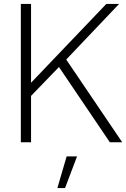

<svg xmlns="http://www.w3.org/2000/svg" viewBox="-20 -724 643 977"><path d="M138 -704V-303L521 -704H586L317 -421L602 0H539L280 -383L138 -236V0H86V-704ZM372 72 311 233H272L319 72Z"/></svg>

Font: Prodigy Sans Light
Style: Regular
Weight: 300
Designer: Wei Huang
Foundry: Wei Huang
Version: Version 1.003; ttfautohint (v1.8.3)